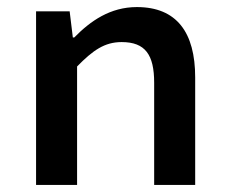

<svg xmlns="http://www.w3.org/2000/svg" viewBox="-20 -523 639 543"><path d="M82 0H198V-335C243 -381 276 -404 324 -404C391 -404 416 -368 416 -289V0H532V-304C532 -431 480 -503 367 -503C292 -503 236 -464 190 -417H186L177 -491H82Z"/></svg>

Font: Source Code Pro Semibold
Style: Regular
Weight: 600
Monospace: yes
Designer: Paul D. Hunt
Foundry: Adobe Systems Incorporated
Version: Version 1.017;PS 1.000;hotconv 1.0.70;makeotf.lib2.5.5900